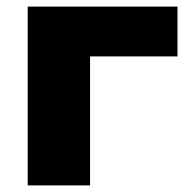

<svg xmlns="http://www.w3.org/2000/svg" viewBox="-20 -562 568 582"><path d="M518 -391H253V0H64V-542H518Z"/></svg>

Font: Montserrat Alternates ExtraBold
Style: Regular
Weight: 800
Designer: Julieta Ulanovsky
Foundry: Julieta Ulanovsky
Version: Version 7.200